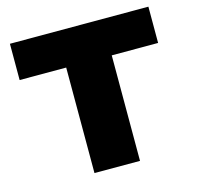

<svg xmlns="http://www.w3.org/2000/svg" viewBox="-101 -794 924 900"><g transform="rotate(-15 361.0 -344.0)"><path d="M249 0V-512H23V-688H695V-512H470V0Z"/></g></svg>

Font: Archivo SemiBold Black
Style: Regular
Weight: 900
Version: Version 2.001